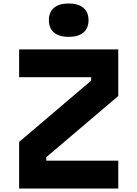

<svg xmlns="http://www.w3.org/2000/svg" viewBox="-20 -1084 790 1104"><path d="M90 0V-268L504 -620V-640H90V-800H660V-532L246 -180V-160H660V0ZM375 -872Q320 -872 290.5 -897Q261 -922 261 -968Q261 -1014 290.5 -1039Q320 -1064 375 -1064Q430 -1064 459.5 -1039Q489 -1014 489 -968Q489 -922 459.5 -897Q430 -872 375 -872Z"/></svg>

Font: Martian Mono SemiExpanded ExtraBold
Style: Regular
Weight: 800
Width: 6
Designer: Roman Shamin
Foundry: Evil Martians
Version: Version 1.000